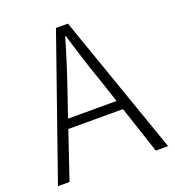

<svg xmlns="http://www.w3.org/2000/svg" viewBox="-133 -833 852 937"><g transform="rotate(-20 293.5 -364.5)"><path d="M167 -293 212 -425C241 -510 266 -587 291 -675H295C321 -587 345 -510 375 -425L419 -293ZM516 0H580L325 -729H263L8 0H68L151 -245H435Z"/></g></svg>

Font: Genne Gothic Light
Style: Regular
Weight: 300
Designer: Ryoko NISHIZUKA (kana & ideographs); Paul D. Hunt (Latin, Greek & Cyrillic); Wenlong ZHANG (bopomofo); Sandoll Communica
Foundry: Adobe Systems Incorporated
Version: Version 1.004;PS 1.004;hotconv 16.6.51;makeotf.lib2.5.65220